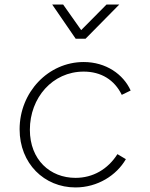

<svg xmlns="http://www.w3.org/2000/svg" viewBox="-20 -810 659 842"><path d="M311 12C408 12 491 -41 532 -112L495 -134C453 -68 388 -30 311 -30C200 -30 111 -109 111 -241C111 -381 210 -496 347 -496C423 -496 482 -460 514 -394L553 -413C521 -484 445 -538 347 -538C192 -538 66 -406 66 -243C66 -93 174 12 311 12ZM209 -790 312 -640H355L503 -790H447L336 -678L257 -790Z"/></svg>

Font: Mluvka ExtraLight
Style: Italic
Weight: 200
Italic angle: -8°
Designer: Modified by Jiří Krblich, Original typeface by Gumpita Rahayu
Foundry: Gumpita Rahayu & Jiří Krblich
Version: Version 2.000;Glyphs 3.1.1 (3134)